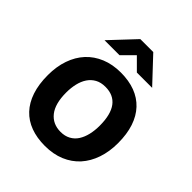

<svg xmlns="http://www.w3.org/2000/svg" viewBox="-196 -810 941 941"><g transform="rotate(45 275.0 -339.5)"><path d="M514.6 -252Q514.6 -193.4 498 -144.8Q481.4 -96.2 450.2 -61.5Q418.9 -26.9 373.5 -7.8Q328.1 11.2 270 11.2Q214.8 11.2 171.4 -4.9Q127.9 -21 97.7 -53Q67.4 -85 51.3 -133.1Q35.2 -181.2 35.2 -245.1Q35.2 -304.2 52 -352.5Q68.8 -400.9 100.3 -435.1Q131.8 -469.2 177.2 -488Q222.7 -506.8 279.8 -506.8Q335.4 -506.8 378.9 -490.5Q422.4 -474.1 452.6 -441.9Q482.9 -409.7 498.8 -362.1Q514.6 -314.5 514.6 -252ZM390.6 -249Q390.6 -326.2 361.6 -365Q332.5 -403.8 275.9 -403.8Q244.6 -403.8 222.7 -391.6Q200.7 -379.4 186.5 -358.2Q172.4 -336.9 165.8 -308.6Q159.2 -280.3 159.2 -248Q159.2 -170.4 190.4 -131.1Q221.7 -91.8 275.9 -91.8Q305.7 -91.8 327.6 -103.8Q349.6 -115.7 363.3 -137Q377 -158.2 383.8 -187Q390.6 -215.8 390.6 -249ZM320.8 -689.9 440.9 -562H335L274.9 -622.1L214.8 -562H110.8L231 -689.9ZM0 -496.1Z"/></g></svg>

Font: Code New Roman
Style: Bold
Weight: 700
Monospace: yes
Designer: Sam Radian
Foundry: Code New Roman
Version: Version 1.508 October 19, 2014